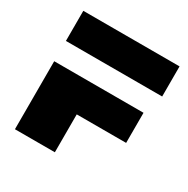

<svg xmlns="http://www.w3.org/2000/svg" viewBox="-159 -841 962 983"><g transform="rotate(30 322.0 -350.0)"><path d="M57 -402H585V-224H293V0H57ZM57 -700H626V-522H57Z"/></g></svg>

Font: Montserrat-Alt1 Black
Style: Regular
Weight: 900
Designer: Differentunic
Foundry: Differentunic
Version: Version 7.222